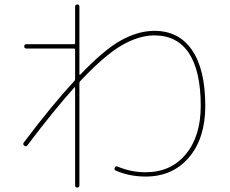

<svg xmlns="http://www.w3.org/2000/svg" viewBox="-20 -800 1040 870"><path d="M103.5 -140.6Q97.7 -133.8 89.8 -140.1Q82 -146.5 87.9 -154.3Q215.8 -324.2 317.4 -433.6Q320.3 -436.5 320.3 -442.4V-575.2Q320.3 -580.1 315.4 -580.1H99.6Q89.8 -580.1 89.8 -589.8Q89.8 -599.6 99.6 -599.6H315.4Q320.3 -599.6 320.3 -605.5V-769.5Q320.3 -779.3 330.1 -779.8Q339.8 -780.3 339.8 -769.5V-462.9Q339.8 -461.9 341.3 -461.4Q342.8 -460.9 343.8 -461.9Q452.1 -575.2 529.3 -617.7Q606.4 -660.2 679.7 -660.2Q791 -660.2 850.6 -572.3Q910.2 -484.4 910.2 -320.3Q910.2 -173.8 836.4 -86.9Q762.7 0 639.6 0Q566.4 0 503.9 -27.3Q496.1 -30.3 500 -40Q503.9 -48.8 513.7 -44.9Q574.2 -19.5 639.6 -19.5Q753.9 -19.5 821.8 -101.1Q889.6 -182.6 889.6 -320.3Q889.6 -477.5 836.4 -558.6Q783.2 -639.6 679.7 -639.6Q609.4 -639.6 531.7 -594.7Q454.1 -549.8 343.8 -432.6Q339.8 -428.7 339.8 -423.8V40Q339.8 49.8 330.1 49.8Q320.3 49.8 320.3 40V-402.3Q320.3 -403.3 319.3 -404.3Q318.4 -405.3 317.4 -404.3Q222.7 -298.8 103.5 -140.6Z"/></svg>

Font: Rounded Mgen+ 1m thin
Style: Regular
Weight: 100
Designer: [Source Han Sans]
Ryoko NISHIZUKA  (kana & ideographs); Paul D. Hunt (Latin, Greek & Cyrillic); Wenlong ZHANG  (bopomofo
Version: Version 1.059.20150602